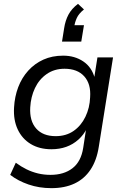

<svg xmlns="http://www.w3.org/2000/svg" viewBox="-20 -788 651 997"><path d="M247 189Q183 189 128 170Q73 151 33 120L62 57Q89 77 117.5 91Q146 105 177 112.5Q208 120 242 120Q312 120 356.5 85.5Q401 51 412 -20L428 -124L432 -123Q415 -88 387 -63Q359 -38 324 -25.5Q289 -13 247 -13Q185 -13 140 -40Q95 -67 72 -116Q49 -165 53 -230Q56 -286 74.5 -335Q93 -384 126.5 -421Q160 -458 205.5 -478.5Q251 -499 308 -499Q368 -499 412.5 -469Q457 -439 472 -382L469 -383L486 -490H567L493 -26Q482 45 450 93Q418 141 367 165Q316 189 247 189ZM269 -81Q323 -81 362 -108Q401 -135 423.5 -181.5Q446 -228 448 -283Q453 -352 417.5 -391.5Q382 -431 315 -431Q262 -431 222.5 -403.5Q183 -376 161.5 -330.5Q140 -285 137 -230Q133 -160 168 -120.5Q203 -81 269 -81ZM302 -572 313 -641Q319 -681 335.5 -712Q352 -743 385 -768L416 -739Q389 -717 379 -695Q369 -673 364 -646L347 -657H416L402 -572Z"/></svg>

Font: Nunito Sans 10pt
Style: Italic
Weight: 400
Italic angle: -9°
Designer: Vernon Adams
Foundry: Vernon Adams
Version: Version 3.101;gftools[0.9.27]